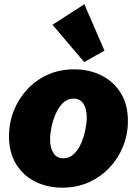

<svg xmlns="http://www.w3.org/2000/svg" viewBox="-20 -866 642 900"><path d="M272 13.7Q202.1 13.7 145.3 -14.6Q88.4 -43 55.2 -97.2Q22 -151.4 22 -228Q22 -289.1 43.9 -345.2Q65.9 -401.4 106.2 -445.6Q146.5 -489.7 202.9 -515.4Q259.3 -541 328.1 -541Q398.4 -541 455.6 -512.5Q512.7 -483.9 546.1 -429.9Q579.6 -376 579.6 -298.8Q579.6 -237.3 557.4 -181.2Q535.2 -125 494.1 -81.1Q453.1 -37.1 396.7 -11.7Q340.3 13.7 272 13.7ZM276.9 -124Q305.7 -124 326.4 -144Q347.2 -164.1 360.4 -194.6Q373.5 -225.1 380.1 -257.8Q386.7 -290.5 386.7 -315.4Q386.7 -356 370.8 -379.9Q355 -403.8 324.7 -403.8Q296.4 -403.8 275.6 -383.8Q254.9 -363.8 241.5 -333.3Q228 -302.7 221.4 -270.3Q214.8 -237.8 214.8 -212.4Q214.8 -172.4 230.7 -148.2Q246.6 -124 276.9 -124ZM374.5 -575.2 226.1 -750 375.5 -846.2 469.7 -628.4Z"/></svg>

Font: Schibsted Grotesk Black
Style: Italic
Weight: 900
Italic angle: -12°
Designer: Bakken & Baeck AS, Henrik Kongsvoll
Foundry: Schibsted ASA
Version: Version 1.100;gftools[0.9.25]